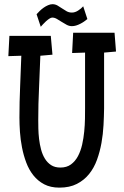

<svg xmlns="http://www.w3.org/2000/svg" viewBox="-20 -859 579 897"><path d="M522 -618.2 466.3 -613.3V-352.5Q465.8 -315.9 463.6 -274.2Q461.4 -232.4 454.1 -191.4Q446.8 -150.4 433.1 -112.5Q419.4 -74.7 396.2 -45.9Q373 -17.1 339.1 0.2Q305.2 17.6 257.3 17.6Q216.3 17.6 186.5 2Q156.7 -13.7 136 -39.8Q115.2 -65.9 102.5 -99.9Q89.8 -133.8 82.8 -170.2Q75.7 -206.5 73.2 -242.7Q70.8 -278.8 70.8 -309.6Q70.8 -381.8 74 -453.9Q77.1 -525.9 79.6 -598.6L19 -596.7L23.9 -691.4H217.3L225.1 -603.5L168.5 -598.6Q166 -523.4 162.4 -448.7Q158.7 -374 158.7 -298.8Q158.7 -280.8 159.2 -257.6Q159.7 -234.4 162.6 -209.5Q165.5 -184.6 171.9 -160.6Q178.2 -136.7 189.7 -117.9Q201.2 -99.1 218.8 -87.6Q236.3 -76.2 262.2 -76.2Q291.5 -76.2 311.5 -90.8Q331.5 -105.5 344.2 -129.4Q356.9 -153.3 363.8 -183.6Q370.6 -213.9 373.5 -244.6Q376.5 -275.4 377 -304.4Q377.4 -333.5 377.4 -354.5V-613.3L316.9 -611.3L321.8 -706.1H515.1ZM388.2 -770Q381.3 -764.2 372.8 -758.3Q364.3 -752.4 354.7 -747.6Q345.2 -742.7 335.2 -739.7Q325.2 -736.8 315.9 -736.8Q303.2 -736.8 291.3 -743.2Q279.3 -749.5 268.1 -756.8Q256.8 -764.2 245.8 -770.5Q234.9 -776.9 224.1 -776.9Q218.3 -776.9 210.4 -771.7Q202.6 -766.6 194.8 -759.5Q187 -752.4 180.4 -745.1Q173.8 -737.8 170.4 -733.9L150.9 -792.5Q156.7 -799.3 165.3 -807.6Q173.8 -815.9 183.8 -823Q193.8 -830.1 204.6 -834.7Q215.3 -839.4 225.1 -839.4Q237.8 -839.4 248.5 -833.3Q259.3 -827.1 269.8 -819.8Q280.3 -812.5 291.3 -806.4Q302.2 -800.3 315.9 -800.3Q330.6 -800.3 345.2 -809.8Q359.9 -819.3 368.7 -829.6Z"/></svg>

Font: Maiden Orange
Style: Regular
Weight: 400
Designer: Astigmatic (AOETI)
Foundry: Astigmatic (AOETI)
Version: Version 1.001